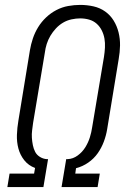

<svg xmlns="http://www.w3.org/2000/svg" viewBox="-20 -763 540 783"><path d="M10 0 19 -55H119L123 -78Q96 -88 79 -109.5Q62 -131 55 -157.5Q48 -184 49 -213Q50 -242 55 -271L102 -558Q106 -582 114 -606Q122 -630 135.5 -652Q149 -674 168 -692Q187 -710 210 -722Q233 -734 258 -738.5Q283 -743 307 -743Q335 -743 361.5 -737Q388 -731 409 -716Q430 -701 443.5 -679Q457 -657 463.5 -631Q470 -605 469.5 -577.5Q469 -550 464 -522L417 -236Q413 -211 403.5 -185.5Q394 -160 378.5 -138Q363 -116 340 -100Q317 -84 290 -77L287 -55H387L378 0H231L250 -114H256Q278 -115 297 -129Q316 -143 328 -162.5Q340 -182 346.5 -203Q353 -224 356 -245L404 -531Q407 -550 408 -569Q409 -588 406 -605.5Q403 -623 395 -639Q387 -655 374 -666.5Q361 -678 343.5 -683Q326 -688 307 -688Q290 -688 271.5 -684Q253 -680 237 -670.5Q221 -661 208 -647Q195 -633 185.5 -617Q176 -601 170.5 -583.5Q165 -566 163 -549L115 -262Q113 -247 111 -231.5Q109 -216 110 -201Q111 -186 114 -171Q117 -156 123.5 -143.5Q130 -131 143 -123Q156 -115 171 -114H176L157 0Z"/></svg>

Font: Iosevka Curly Light
Style: Italic
Weight: 300
Italic angle: -9°
Monospace: yes
Designer: Belleve Invis
Foundry: Belleve Invis
Version: Version 22.1.2; ttfautohint (v1.8.4)